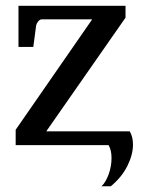

<svg xmlns="http://www.w3.org/2000/svg" viewBox="-20 -502 502 664"><path d="M298.8 -435.1H125Q117.7 -435.1 112.1 -428Q106.4 -420.9 105 -414.1L95.2 -339.8H43.9V-481.9H414.1V-440.9L140.1 -47.9H428.7Q439.9 -28.8 439.9 -2Q439.9 32.7 420.7 71.5Q401.4 110.4 363.3 142.1H331.1Q338.9 134.8 345.2 123.8Q351.6 112.8 356.2 99.6Q360.8 86.4 363.3 72.3Q365.7 58.1 365.7 44.4Q365.7 31.7 363.3 20.3Q360.8 8.8 355.5 0H34.2V-53.2Z"/></svg>

Font: Charis SIL Eur
Style: Regular
Weight: 400
Foundry: SIL International
Version: Version 5.000